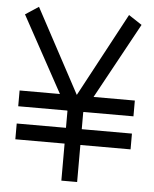

<svg xmlns="http://www.w3.org/2000/svg" viewBox="-52 -773 655 817"><g transform="rotate(5 275.0 -364.5)"><path d="M30.3 -225.6H240.7V-297.4L239.7 -299.3H30.3V-366.7H202.6L24.9 -691.4L81.5 -728.5L274.4 -369.1L466.3 -727.1L522.9 -689.9L346.2 -366.7H522.5V-299.3H309.1L308.1 -296.9V-225.6H522.5V-158.2H308.1V0H240.7V-158.2H30.3Z"/></g></svg>

Font: AnjaliOldLipi
Style: Regular
Weight: 400
Italic angle: -12°
Designer: Kevin & Siji
Foundry: Kevin & Siji
Version: Version 0.730 2004